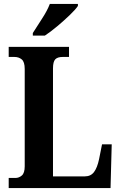

<svg xmlns="http://www.w3.org/2000/svg" viewBox="-20 -951 612 971"><path d="M24 0V-51H58Q76 -51 90.5 -63.5Q105 -76 105 -110V-602Q105 -638 90 -650.5Q75 -663 53 -663H24V-714H329V-663H297Q271 -663 259.5 -651Q248 -639 248 -605V-59H409Q439 -59 455.5 -81Q472 -103 481 -146L496 -221H545L539 0ZM146 -784Q166 -816 192.5 -856.5Q219 -897 232 -931H374V-921Q363 -904 334 -876Q305 -848 270.5 -819Q236 -790 207 -771H146Z"/></svg>

Font: Noto Serif Lao Condensed
Style: Bold
Weight: 700
Width: 3
Designer: Monotype Design Team
Foundry: Monotype Imaging Inc.
Version: Version 2.003; ttfautohint (v1.8.4.7-5d5b)